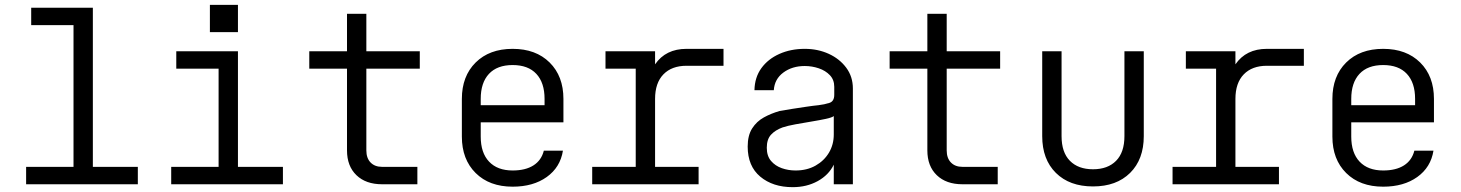

<svg xmlns="http://www.w3.org/2000/svg" viewBox="-20 -762 6040 794"><path d="M88 0V-72H284V-658H109V-730H364V-72H550V0Z M688 0V-72H884V-478H709V-550H964V-72H1150V0ZM848 -742H964V-629H848Z M1560 0Q1493 0 1454 -37.5Q1415 -75 1415 -140V-478H1259V-550H1415V-705H1495V-550H1716V-478H1495V-140Q1495 -108 1512.5 -90Q1530 -72 1560 -72H1706V0Z M2100 10Q2004 10 1947 -46.5Q1890 -103 1890 -197V-353Q1890 -447 1947 -503.5Q2004 -560 2100 -560Q2196 -560 2253 -503.5Q2310 -447 2310 -353V-256H1968V-197Q1968 -130 2002.5 -93.5Q2037 -57 2100 -57Q2153 -57 2186 -78Q2219 -99 2229 -139H2308Q2297 -70 2241 -30Q2185 10 2100 10ZM1968 -327H2232V-353Q2232 -420 2198 -456.5Q2164 -493 2100 -493Q2036 -493 2002 -456.5Q1968 -420 1968 -353Z M2429 0V-72H2609V-478H2484V-550H2689V-496Q2733 -560 2819 -560H2972V-490H2819Q2758 -490 2723.5 -454.5Q2689 -419 2689 -353V-72H2869V0Z M3258 12Q3176 12 3124 -31.5Q3072 -75 3072 -156Q3072 -202 3090.5 -231Q3109 -260 3139 -276.5Q3169 -293 3204 -303Q3225 -307 3254.5 -311.5Q3284 -316 3314 -320.5Q3344 -325 3365 -327Q3390 -330 3410 -336.5Q3430 -343 3430 -370V-403Q3430 -432 3412 -451Q3394 -470 3366 -479.5Q3338 -489 3308 -489Q3256 -489 3219.5 -462Q3183 -435 3180 -389H3100Q3101 -442 3128.5 -480Q3156 -518 3203 -539Q3250 -560 3308 -560Q3362 -560 3407 -539.5Q3452 -519 3479.5 -482Q3507 -445 3507 -396V0H3428V-81Q3407 -38 3361.5 -13Q3316 12 3258 12ZM3270 -57Q3317 -57 3352.5 -77Q3388 -97 3408 -130.5Q3428 -164 3428 -206V-282Q3421 -276 3395.5 -270.5Q3370 -265 3336.5 -259.5Q3303 -254 3270 -248Q3237 -242 3216 -235Q3186 -224 3168.5 -205Q3151 -186 3151 -151Q3151 -117 3168.5 -96.5Q3186 -76 3213 -66.5Q3240 -57 3270 -57Z M3960 0Q3893 0 3854 -37.5Q3815 -75 3815 -140V-478H3659V-550H3815V-705H3895V-550H4116V-478H3895V-140Q3895 -108 3912.5 -90Q3930 -72 3960 -72H4106V0Z M4500 9Q4403 9 4346.5 -47Q4290 -103 4290 -199V-550H4370V-199Q4370 -132 4404.5 -97Q4439 -62 4500 -62Q4561 -62 4595.5 -97Q4630 -132 4630 -199V-550H4710V-199Q4710 -103 4653.5 -47Q4597 9 4500 9Z M4829 0V-72H5009V-478H4884V-550H5089V-496Q5133 -560 5219 -560H5372V-490H5219Q5158 -490 5123.5 -454.5Q5089 -419 5089 -353V-72H5269V0Z M5700 10Q5604 10 5547 -46.5Q5490 -103 5490 -197V-353Q5490 -447 5547 -503.5Q5604 -560 5700 -560Q5796 -560 5853 -503.5Q5910 -447 5910 -353V-256H5568V-197Q5568 -130 5602.5 -93.5Q5637 -57 5700 -57Q5753 -57 5786 -78Q5819 -99 5829 -139H5908Q5897 -70 5841 -30Q5785 10 5700 10ZM5568 -327H5832V-353Q5832 -420 5798 -456.5Q5764 -493 5700 -493Q5636 -493 5602 -456.5Q5568 -420 5568 -353Z"/></svg>

Font: Tiny Light
Style: Regular
Weight: 300
Monospace: yes
Designer: Philipp Nurullin, Konstantin Bulenkov
Foundry: JetBrains
Version: Version 2.251; ttfautohint (v1.8.4.7-5d5b)